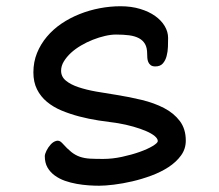

<svg xmlns="http://www.w3.org/2000/svg" viewBox="-20 -572 694 609"><path d="M122.1 -76.7Q122.1 -83 127.4 -94Q132.8 -105 140.9 -113.8Q148.9 -122.6 158.7 -125.2Q168.5 -127.9 177.2 -118.2Q193.4 -100.1 206.3 -89.8Q219.2 -79.6 233.6 -74.7Q248 -69.8 265.4 -68.8Q282.7 -67.9 307.1 -67.9Q336.4 -67.9 366.9 -74.5Q397.5 -81.1 422.9 -90.1Q448.2 -99.1 464.4 -108.9Q480.5 -118.7 480.5 -124.5Q480.5 -132.3 470.5 -140.6Q460.4 -148.9 443.4 -156.2Q426.3 -163.6 403.3 -170.2Q380.4 -176.8 354.5 -181.2Q324.2 -185.1 292.7 -189.9Q261.2 -194.8 231.4 -202.6Q201.7 -210.4 175.3 -221.4Q148.9 -232.4 128.9 -249Q108.9 -265.6 97.4 -288.6Q85.9 -311.5 85.9 -342.3Q85.9 -375.5 97.4 -403.8Q108.9 -432.1 128.7 -455.6Q148.4 -479 175 -497.1Q201.7 -515.1 232.4 -527.3Q263.2 -539.6 296.4 -545.9Q329.6 -552.2 362.3 -552.2Q396.5 -552.2 424.6 -543.7Q452.6 -535.2 472.2 -521.2Q491.7 -507.3 502.4 -489.3Q513.2 -471.2 513.2 -451.7Q513.2 -439.5 512.7 -423.8Q512.2 -408.2 508.5 -394.3Q504.9 -380.4 496.6 -370.8Q488.3 -361.3 472.7 -361.3Q462.9 -361.3 457.8 -365.5Q452.6 -369.6 450.2 -375.5Q447.8 -381.3 447.3 -388.4Q446.8 -395.5 446.8 -401.4Q446.8 -420.4 440.2 -432.1Q433.6 -443.8 420.9 -450.7Q408.2 -457.5 389.9 -460Q371.6 -462.4 348.1 -462.4Q332 -462.4 313 -458Q293.9 -453.6 274.7 -446Q255.4 -438.5 237.1 -427.7Q218.8 -417 204.8 -404.1Q190.9 -391.1 182.4 -377Q173.8 -362.8 173.8 -347.7Q173.8 -328.6 189 -316.2Q204.1 -303.7 229 -295.4Q253.9 -287.1 285.4 -281.5Q316.9 -275.9 349.6 -271Q390.1 -264.6 429.4 -255.1Q468.8 -245.6 500 -229.5Q531.2 -213.4 550.3 -188.2Q569.3 -163.1 569.3 -126Q569.3 -99.6 554.2 -78.9Q539.1 -58.1 514.9 -42.2Q490.7 -26.4 460.4 -15.1Q430.2 -3.9 399.7 3.2Q369.1 10.3 341.3 13.7Q313.5 17.1 294.4 17.1Q279.8 17.1 261.2 15.9Q242.7 14.6 223.4 11.2Q204.1 7.8 186 1.5Q168 -4.9 153.6 -15.4Q139.2 -25.9 130.6 -40.8Q122.1 -55.7 122.1 -76.7Z"/></svg>

Font: Short Stack
Style: Regular
Weight: 400
Designer: James Grieshaber
Foundry: James Grieshaber
Version: Version 1.002